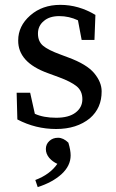

<svg xmlns="http://www.w3.org/2000/svg" viewBox="-20 -511 475 783"><path d="M288.1 -51.8Q315.9 -72.8 315.9 -106.4Q315.9 -140.1 292.5 -159.2Q269 -178.2 221.2 -195.8L174.8 -212.9Q53.2 -256.8 54.2 -346.2Q54.2 -404.8 103 -447.8Q151.9 -491.2 226.1 -491.2Q300.8 -491.2 369.1 -450.2L365.2 -348.1H313L297.9 -428.2Q261.7 -445.3 221.7 -445.3Q181.6 -445.3 158.7 -425.3Q134.8 -405.8 134.8 -374Q134.8 -342.3 155.3 -324.7Q175.8 -307.1 228 -288.1L257.8 -276.9Q334 -249 364.3 -212.4Q394.5 -175.8 394.5 -138.7Q395 -70.8 346.7 -28.8Q293 15.1 209 15.1Q125 15.1 50.8 -23.9L47.9 -132.8H103L122.1 -46.9Q157.2 -30.8 209 -30.8Q260.7 -30.8 288.1 -51.8ZM258.8 70.8Q268.1 101.6 268.1 122.6Q268.1 165 231 199.2Q193.8 232.9 133.8 252L124 223.1Q183.6 200.7 213.9 157.2Q194.3 148.4 180.7 132.8Q167 116.2 167 96.7Q167 77.1 181.2 64Q195.3 50.8 216.8 50.8Q238.3 50.8 258.8 70.8Z"/></svg>

Font: SourceSerifPro-Regular
Style: Regular
Weight: 400
Designer: Frank Grießhammer
Foundry: Adobe Systems Incorporated
Version: Version 1.014;PS Version 1.0;hotconv 1.0.73;makeotf.lib2.5.5